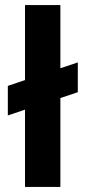

<svg xmlns="http://www.w3.org/2000/svg" viewBox="-20 -740 339 760"><path d="M79 0V-306L11 -283V-400L79 -423V-720H219V-470L288 -493V-375L219 -352V0Z"/></svg>

Font: DM Sans ExtraBold
Style: Regular
Weight: 800
Designer: Colophon Foundry, Jonny Pinhorn
Foundry: Colophon Foundry
Version: Version 4.004; ttfautohint (v1.8.4.7-5d5b)